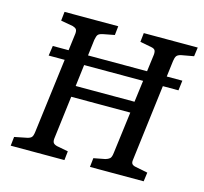

<svg xmlns="http://www.w3.org/2000/svg" viewBox="-87 -666 811 763"><g transform="rotate(15 318.0 -284.5)"><path d="M19 0 23 -37 73 -47Q87 -50 92 -56Q97 -62 99 -78L152 -497Q153 -510 148.5 -515Q144 -520 134 -523L84 -532L88 -569H309L305 -532L258 -523Q244 -520 239 -514.5Q234 -509 231 -492L207 -296H449L475 -497Q476 -510 472 -515.5Q468 -521 457 -523L410 -532L414 -569H636L631 -532L581 -523Q567 -520 562 -513.5Q557 -507 555 -492L503 -72Q501 -60 505.5 -54.5Q510 -49 521 -47L571 -37L566 0H345L349 -37L396 -46Q407 -49 413.5 -54.5Q420 -60 422 -78L444 -250H201L179 -72Q178 -60 182 -54.5Q186 -49 197 -46L244 -37L240 0ZM72 -385 78 -426H611L606 -385Z"/></g></svg>

Font: Yrsa
Style: Italic
Weight: 400
Italic angle: -7.10001°
Designer: Anna Giedrys (Yrsa+Rasa design), David Brezina (Yrsa art-direction, Rasa art-direction, design)
Foundry: Rosetta Type Foundry
Version: Version 2.004